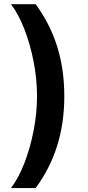

<svg xmlns="http://www.w3.org/2000/svg" viewBox="-20 -768 433 942"><path d="M295.5 -296.5Q295.5 -163.7 260.1 -51.8Q224.8 60 154.8 154.8H33.7Q70 108 98.9 34.1Q127.8 -39.8 144.7 -126.1Q161.6 -212.4 161.6 -296.5Q161.6 -380.7 144.7 -466.8Q127.8 -552.9 98.9 -626.8Q70 -700.6 33.7 -747.5H154.8Q224.8 -652.7 260.1 -541Q295.5 -429.3 295.5 -296.5Z"/></svg>

Font: Inter Zeller Semi Bold
Style: Regular
Weight: 600
Designer: Rasmus Andersson; Joe Bland
Foundry: zeller
Version: Version 3.015;git-dec3a8cb1